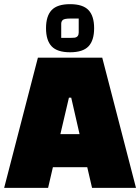

<svg xmlns="http://www.w3.org/2000/svg" viewBox="-32 -902 673 922"><path d="M199 0H-12L150 -625H459L621 0H410L387 -99H222ZM299 -433 258 -258H350L310 -433ZM304.5 -651Q243 -651 216 -679.5Q189 -708 189 -766.5Q189 -825 216 -853.5Q243 -882 304.5 -882Q366 -882 393 -853.5Q420 -825 420 -766.5Q420 -708 393 -679.5Q366 -651 304.5 -651ZM262 -788V-720H304Q319 -720 326 -721Q346 -724 346 -746V-813H307Q277 -813 269.5 -806Q262 -799 262 -788Z"/></svg>

Font: Myanmar Thuriya
Style: Regular
Weight: 400
Designer: Danh Hong
Foundry: Google Inc.
Version: Version 2.00 November 23, 2015